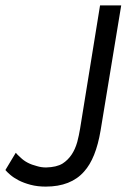

<svg xmlns="http://www.w3.org/2000/svg" viewBox="-48 -680 470 712"><path d="M121.5 12Q90.5 12 65.2 5.2Q40 -1.5 21.2 -11.2Q2.5 -21 -10 -31.8Q-22.5 -42.5 -28 -49.5L10.5 -113.5Q17 -105.5 28 -96Q50.5 -73.5 89 -64Q105 -59 123 -59Q162 -60 184 -73.5Q223 -98.5 238.5 -153.5Q245 -178.5 249 -203L323 -660H401.5L325 -196Q307.5 -92 264 -44Q215 12 121.5 12Z"/></svg>

Font: Lucymar Sans
Style: Italic
Weight: 400
Italic angle: -10°
Foundry: The League of Moveable Type (original font) / Main changes by Cristiano Sobral with portions from Mirco Monsees
Version: Version 2.00;August 30, 2020;FontCreator 13.0.0.2681 64-bit